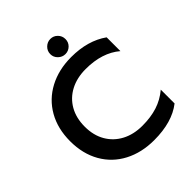

<svg xmlns="http://www.w3.org/2000/svg" viewBox="-243 -1030 1191 1191"><g transform="rotate(-45 352.0 -435.0)"><path d="M335 -818Q335 -846 355 -865.5Q375 -885 402 -885Q429 -885 448.5 -865.5Q468 -846 468 -818Q468 -790 448.5 -771Q429 -752 402 -752Q375 -752 355 -771.5Q335 -791 335 -818ZM40 -349Q40 -459 87 -541.5Q134 -624 219 -669Q304 -714 414 -714Q559 -714 656 -645V-524Q569 -598 425 -598Q348 -598 290 -567.5Q232 -537 200 -481Q168 -425 168 -349Q168 -273 200.5 -217Q233 -161 291 -130.5Q349 -100 425 -100Q499 -100 557 -118.5Q615 -137 664 -178V-57Q572 15 414 15Q304 15 219 -29.5Q134 -74 87 -156.5Q40 -239 40 -349Z"/></g></svg>

Font: Prompt Medium
Style: Regular
Weight: 500
Designer: Katatrad Team
Foundry: CadsonDemak
Version: Version 1.000